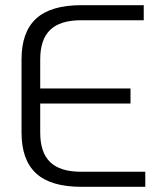

<svg xmlns="http://www.w3.org/2000/svg" viewBox="-20 -720 625 740"><path d="M63 -209V-491Q63 -597 119.5 -648.5Q176 -700 293 -700H534V-642H293Q212 -642 173.5 -605Q135 -568 135 -491V-379H483V-321H135V-209Q135 -132 173.5 -95Q212 -58 293 -58H540V0H293Q176 0 119.5 -51.5Q63 -103 63 -209Z"/></svg>

Font: KoHo
Style: Regular
Weight: 400
Version: Version 1.000; ttfautohint (v1.6)